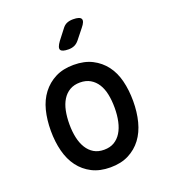

<svg xmlns="http://www.w3.org/2000/svg" viewBox="-143 -889 887 1004"><g transform="rotate(-20 300.0 -387.5)"><path d="M300 10Q241 10 198 -12Q155 -34 126.5 -72Q98 -110 84.5 -162.5Q71 -215 71 -276Q71 -337 84 -388.5Q97 -440 126 -478Q155 -516 198 -538Q241 -560 300 -560Q360 -560 403 -538Q446 -516 474.5 -478.5Q503 -441 516 -389Q529 -337 529 -276Q529 -215 515.5 -162.5Q502 -110 473.5 -72Q445 -34 402 -12Q359 10 300 10ZM300 -88Q333 -88 356.5 -102Q380 -116 395.5 -141Q411 -166 418.5 -200.5Q426 -235 426 -276Q426 -317 419 -351Q412 -385 396.5 -409.5Q381 -434 357 -448Q333 -462 300 -462Q267 -462 243 -448Q219 -434 203.5 -409Q188 -384 181 -350Q174 -316 174 -275Q174 -234 181.5 -200Q189 -166 204.5 -141Q220 -116 243.5 -102Q267 -88 300 -88ZM364 -673Q352 -658 337.5 -651.5Q323 -645 305 -645Q268 -645 261 -658.5Q254 -672 276 -702L317 -755Q329 -772 344 -778.5Q359 -785 379 -785Q417 -785 424 -770.5Q431 -756 407 -727Z"/></g></svg>

Font: Maple Mono NL Medium
Style: Regular
Weight: 500
Monospace: yes
Designer: subframe7536
Version: Version 7.000